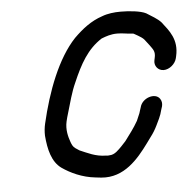

<svg xmlns="http://www.w3.org/2000/svg" viewBox="-43 -532 595 589"><g transform="rotate(-5 255.0 -237.5)"><path d="M505.6 -332 507 -338C518.8 -389 492.4 -418.1 471.7 -445C460.1 -458 442.5 -466.9 427.1 -477C410.2 -485.8 374.9 -489 348.9 -489C329.5 -489 308.8 -486.6 291.8 -480C256.4 -468.3 229.3 -446.7 203.2 -421C148.2 -362.8 111.1 -264.4 88.6 -167C85.8 -155 84.6 -142.7 85 -130C88.4 -87.9 97.6 -48.7 126.5 -28C152 -10.2 187.7 6.8 228.5 11L246 13C316.4 19.5 361 -34.2 394.5 -80L407.6 -98C415.7 -108.3 422.6 -119.8 428.5 -132L438.1 -152C442.1 -160.7 445.1 -169.3 447.1 -178L450.6 -189C452.6 -197.7 451.4 -205.3 446.9 -212C433.1 -232.7 391.8 -219.9 385.1 -191L381.8 -181C380.7 -176.3 378.9 -171.3 376.3 -166L369.9 -151C357.4 -128.9 343.5 -111.5 329.2 -92C324.7 -86.7 320 -81.7 315.3 -77C305.6 -67.4 293.3 -53 277.2 -53C273.7 -52.3 270.4 -52.3 267.2 -53C233.8 -53 209.5 -66.6 186.5 -76L174.4 -84C167.3 -89 164.4 -95.4 161.1 -104.5C155.4 -120.5 149.1 -143.2 154.8 -168C156.6 -176 158.9 -184.3 161.6 -193C170.3 -222.4 179.1 -256.9 191.6 -284C215.6 -339.8 239.5 -383.5 284.1 -412C298.6 -417.7 313.6 -423 332.7 -423C348.6 -423 360.2 -420.1 375.7 -419C379.7 -419 382.3 -418.7 383.5 -418L395.9 -411C401 -408.1 410.8 -402 414.7 -397L429.3 -378C438.3 -364.9 445.8 -358.4 441 -338L439.7 -332C435.6 -314.6 448 -299 465.5 -299C483.1 -299 501.6 -314.6 505.6 -332Z"/></g></svg>

Font: HoneyBee
Style: RegIt
Weight: 400
Foundry: Cannot Into Space Fonts
Version: Version 0.89